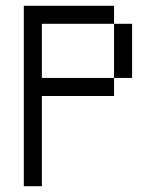

<svg xmlns="http://www.w3.org/2000/svg" viewBox="-20 -645 540 665"><path d="M62.5 -625Q62.5 -625 62.5 0H125V-312.5H375V-375H125V-562.5H375V-375H437.5V-562.5H375V-625Z"/></svg>

Font: BFUnifontExMono
Style: Regular
Weight: 500
Version: Version 15.0.06